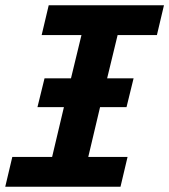

<svg xmlns="http://www.w3.org/2000/svg" viewBox="-23 -713 646 733"><path d="M-3 0 24 -114H176L221 -304H120L147 -414H248L288 -579H136L163 -693H603L576 -579H426L386 -414H487L460 -304H359L314 -114H464L437 0Z"/></svg>

Font: Ubuntu Sans Mono
Style: Bold Italic
Weight: 700
Italic angle: -13.5°
Monospace: yes
Designer: Dalton Maag Ltd
Foundry: Dalton Maag Ltd
Version: Version 1.006